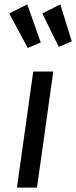

<svg xmlns="http://www.w3.org/2000/svg" viewBox="-20 -852 346 872"><path d="M22 -791 104 -832 165 -659 106 -634ZM172 -791 254 -832 306 -664 247 -639ZM131 -527H222L148 0H57Z"/></svg>

Font: Fira Sans Variable
Style: Italic
Weight: 397
Italic angle: -8°
Designer: Carrois Corporate & Edenspiekermann AG
Foundry: Carrois Corporate GbR & Edenspiekermann AG
Version: Version 4.202